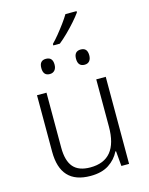

<svg xmlns="http://www.w3.org/2000/svg" viewBox="-139 -1037 877 1133"><g transform="rotate(-15 300.0 -470.5)"><path d="M271 10Q88 10 88 -187V-532H146V-196Q146 -116 179 -77.5Q212 -39 283 -39Q450 -39 450 -243V-532H508V0H461L453 -92H449Q427 -47 383.5 -18.5Q340 10 271 10ZM407 -633Q366 -633 366 -680Q366 -726 407 -726Q447 -726 447 -680Q447 -658 436.5 -645.5Q426 -633 407 -633ZM194 -633Q154 -633 154 -680Q154 -726 194 -726Q235 -726 235 -680Q235 -658 224 -645.5Q213 -633 194 -633ZM257 -800Q276 -819 298 -846Q320 -873 340.5 -901Q361 -929 374 -951H442V-943Q427 -922 402.5 -894Q378 -866 350 -838.5Q322 -811 297 -791H257Z"/></g></svg>

Font: Noto Sans Mono Light
Style: Regular
Weight: 300
Designer: Monotype Design Team
Foundry: Monotype Imaging Inc.
Version: Version 2.014; ttfautohint (v1.8.4.7-5d5b)